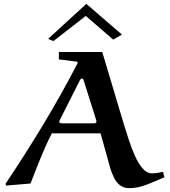

<svg xmlns="http://www.w3.org/2000/svg" viewBox="-20 -955 876 989"><path d="M137.2 -9.8 11.2 1 8.8 -8.8Q109.9 -159.7 202.9 -313.7Q295.9 -467.8 378.9 -627.9Q379.9 -628.9 379.9 -632.8Q379.9 -636.7 377 -637.2L283.2 -648.9V-687H506.8L618.2 -314Q629.4 -278.8 643.3 -235.4Q657.2 -191.9 675 -152.3Q692.9 -112.8 714.8 -87.4Q736.8 -62 762.2 -62Q775.4 -62 790.8 -64.5Q806.2 -66.9 819.8 -69.8L827.1 -42Q784.2 -22.9 737.1 -4.4Q689.9 14.2 646 14.2Q616.2 14.2 597.2 -1.5Q578.1 -17.1 567.1 -40Q556.2 -63 548.8 -85.9L498 -268.1H247.1Q230 -235.8 210.9 -192.4Q191.9 -148.9 173.1 -101.3Q154.3 -53.7 137.2 -9.8ZM466.8 -319.8Q468.8 -319.8 472.4 -321.5Q476.1 -323.2 476.1 -325.2Q476.1 -327.1 476.1 -332Q476.1 -336.9 475.1 -337.9L410.2 -543Q409.2 -547.9 406 -549.3Q402.8 -550.8 400.9 -550.8Q397 -550.8 392.1 -543L287.1 -335Q285.2 -332 285.2 -326.2Q285.2 -324.2 289.1 -322Q293 -319.8 295.9 -319.8ZM424.8 -935.1 607.9 -776.9 563 -751 421.9 -873 254.9 -743.2 228 -754.9Z"/></svg>

Font: Aref Ruqaa
Style: Bold
Weight: 700
Designer: Abdullah Aref
Version: Version 1.002